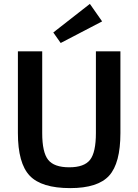

<svg xmlns="http://www.w3.org/2000/svg" viewBox="-20 -954 711 987"><path d="M442 -934 505 -844 292 -733 254 -787ZM599 -690V-270Q599 -115 541 -51Q483 13 341 13Q193 13 132.5 -51Q72 -115 72 -270V-690H197V-270Q197 -171 227.5 -132.5Q258 -94 336 -94Q413 -94 443 -132.5Q473 -171 473 -270V-690Z"/></svg>

Font: Exo 2 Semi Bold
Style: Regular
Weight: 600
Designer: Natanael Gama
Version: Version 1.001;PS 001.001;hotconv 1.0.88;makeotf.lib2.5.64775